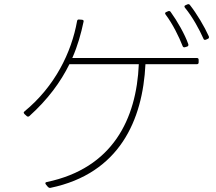

<svg xmlns="http://www.w3.org/2000/svg" viewBox="-20 -880 1040 924"><path d="M959 -694C961 -688 965 -687 971 -689L980 -693C985 -695 987 -699 985 -705C964 -752 927 -814 894 -856C891 -860 887 -861 882 -859L873 -855C867 -853 866 -848 870 -843C907 -798 939 -739 959 -694ZM871 -653 881 -656C886 -658 888 -662 886 -668C870 -714 833 -779 801 -823C798 -827 794 -828 789 -826L780 -822C774 -820 773 -815 777 -810C811 -765 842 -702 859 -658C861 -653 865 -651 871 -653ZM927 -601H328C354 -660 370 -718 382 -775C384 -781 381 -784 375 -785L361 -786C355 -787 352 -784 351 -779C324 -627 244 -464 98 -344C96 -342 94 -340 94 -338C94 -336 96 -334 98 -331L109 -321C113 -318 117 -318 121 -321C211 -402 272 -486 314 -571H648C637 -307 522 -70 205 -4C198 -3 196 2 201 8L211 20C214 23 218 25 223 24C555 -45 667 -302 680 -571H927C933 -571 936 -574 936 -580V-592C936 -598 933 -601 927 -601Z"/></svg>

Font: LINE Seed JP_OTF Thin
Style: Regular
Weight: 250
Designer: LY Corporation & Fontrix & Fontworks
Version: Version 1.007